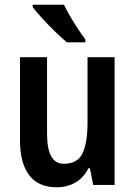

<svg xmlns="http://www.w3.org/2000/svg" viewBox="-20 -786 574 816"><path d="M467 -543V0H376L362 -71H356Q335 -30 300 -10Q265 10 222 10Q143 10 104 -41.5Q65 -93 65 -189V-543H180V-217Q180 -90 251 -90Q310 -90 331 -135Q352 -180 352 -266V-543ZM252 -766Q262 -744 278.5 -716Q295 -688 312.5 -661.5Q330 -635 343 -618V-606H264Q244 -623 215 -651Q186 -679 159.5 -708Q133 -737 119 -756V-766Z"/></svg>

Font: Noto Sans Gujarati Condensed SemiBold
Style: Regular
Weight: 600
Width: 3
Designer: Jelle Bosma - Monotype Design Team, Universal Thirst
Foundry: Monotype Imaging Inc.
Version: Version 2.106; ttfautohint (v1.8.4.7-5d5b)